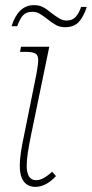

<svg xmlns="http://www.w3.org/2000/svg" viewBox="-20 -718 358 748"><path d="M57 -73Q57 -114 74 -192L122 -430Q129 -470 129 -483Q129 -503 118 -509.5Q107 -516 78 -516H58L62 -536H172L101 -192Q84 -111 84 -73Q84 -16 121 -16Q148 -16 183 -49L198 -32Q159 10 118 10Q89 10 73 -10.5Q57 -31 57 -73ZM164 -644Q145 -659 133 -665.5Q121 -672 106 -672Q82 -672 69.5 -658Q57 -644 47 -616H25Q51 -698 112 -698Q133 -698 148 -690Q163 -682 182 -666Q201 -652 213 -645Q225 -638 240 -638Q262 -638 275 -652.5Q288 -667 296 -691H318Q306 -653 287 -632.5Q268 -612 234 -612Q214 -612 199 -620Q184 -628 164 -644Z"/></svg>

Font: Noto Serif NarrowThin
Style: Italic
Weight: 250
Width: 4
Italic angle: -12°
Designer: Monotype Design Team
Foundry: Monotype Imaging Inc.
Version: Version 1.001